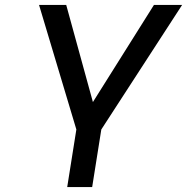

<svg xmlns="http://www.w3.org/2000/svg" viewBox="-20 -757 757 777"><path d="M289 -233 138 -737H248L356 -344L603 -737H717L390 -233L353 0H252Z"/></svg>

Font: Exo Medium
Style: Italic
Weight: 500
Italic angle: -9°
Designer: Natanael Gama
Foundry: Natanael Gama
Version: Version 1.500; ttfautohint (v1.6)